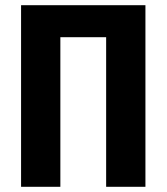

<svg xmlns="http://www.w3.org/2000/svg" viewBox="-20 -718 640 738"><path d="M61 0H212V-575H388V0H539V-698H61Z"/></svg>

Font: IBM Plex Mono
Style: Bold
Weight: 700
Monospace: yes
Designer: Mike Abbink, Paul van der Laan, Pieter van Rosmalen
Foundry: Bold Monday
Version: Version 2.004